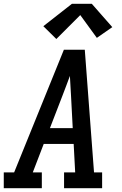

<svg xmlns="http://www.w3.org/2000/svg" viewBox="-29 -999 649 1019"><path d="M-9 0V-84H46L310 -735H421L470 -84H513V0H311V-84H370L362 -235H203L145 -84H193V0ZM236 -319H357L348 -490Q346 -516 345 -542.5Q344 -569 342 -596Q332 -569 322 -542.5Q312 -516 302 -490ZM270 -792 201 -860 353 -979H458L567 -855L485 -798L397 -919Z"/></svg>

Font: Iosevka Slab Medium Extended
Style: Italic
Weight: 500
Width: 7
Italic angle: -9°
Monospace: yes
Designer: Belleve Invis
Foundry: Belleve Invis
Version: Version 11.1.0; ttfautohint (v1.8.3)